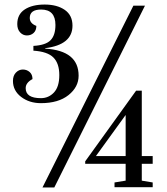

<svg xmlns="http://www.w3.org/2000/svg" viewBox="-20 -825 736 845"><path d="M355 -104V-115L579 -426H604V-138H652V-104H604V-30L652 -22V-1H484V-22L533 -30V-104ZM402 -138H533V-319ZM127 -602V-623Q181 -626 202.5 -648Q224 -670 224 -715Q224 -783 161 -783Q111 -783 111 -746Q111 -722 140 -711Q140 -691 128 -680Q116 -669 98.5 -669Q81 -669 68.5 -682.5Q56 -696 56 -719Q56 -762 89 -783.5Q122 -805 176.5 -805Q231 -805 265 -781.5Q299 -758 299 -712Q299 -628 179 -613V-611Q326 -602 326 -492Q326 -442 281.5 -406.5Q237 -371 160 -371Q109 -371 73 -398.5Q37 -426 37 -469Q37 -492 50 -505.5Q63 -519 80.5 -519Q98 -519 110.5 -508Q123 -497 123 -477Q93 -461 93 -437Q93 -393 160 -393Q194 -393 217.5 -418Q241 -443 241 -494.5Q241 -546 215 -572Q189 -598 127 -602ZM618 -800 219 0H167L567 -800Z"/></svg>

Font: Prata
Style: Regular
Weight: 400
Designer: Cyreal (www.cyreal.org)
Foundry: Cyreal (www.cyreal.org)
Version: Version 1.010